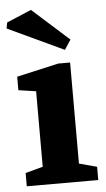

<svg xmlns="http://www.w3.org/2000/svg" viewBox="-57 -773 444 808"><g transform="rotate(-5 165.0 -369.0)"><path d="M23 0V-56L97 -76V-395L23 -406V-463L200 -503H250V-76L325 -56V0ZM233 -558 -4 -669 1 -694 105 -738 260 -599Z"/></g></svg>

Font: Manuale ExtraBold
Style: Regular
Weight: 800
Version: Version 1.002